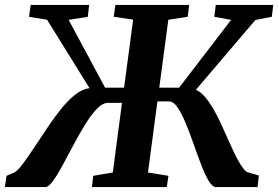

<svg xmlns="http://www.w3.org/2000/svg" viewBox="-47 -763 1134 783"><path d="M-27 0 -20.5 -46 10 -59Q21 -64 35 -80.8Q49 -97.5 66.2 -122.8Q83.5 -148 103 -177Q127 -213.5 152.8 -251.8Q178.5 -290 205.8 -323.2Q233 -356.5 261.2 -378.2Q289.5 -400 318 -403.5L145 -682.5L71.5 -694.5L78 -743H316.5L311 -694.5L233 -682L381.5 -405.5H459L496 -683L417 -694.5L423.5 -743H724.5L718.5 -694.5L639.5 -682.5L602.5 -405.5H683.5L895.5 -682L827 -694.5L833 -743H1067.5L1061.5 -694.5L994.5 -681.5L752 -397Q771 -388.5 788.8 -368Q806.5 -347.5 822.8 -319.2Q839 -291 854 -259Q869 -227 882.5 -195.5Q894 -170 904.8 -147Q915.5 -124 925.8 -105.8Q936 -87.5 945.5 -75.5Q955 -63.5 963 -60.5L1008.5 -47.5L1003.5 0H834Q819.5 0 804.2 -25.2Q789 -50.5 773.8 -90.2Q758.5 -130 743 -174.5Q727.5 -219 711 -259Q694.5 -299 677.5 -324.2Q660.5 -349.5 642 -349.5H595L556.5 -59.5L640 -46L633 0H328L333 -46L413 -59.5L450.5 -343.5H393.5Q371.5 -343.5 347.8 -318.8Q324 -294 300 -255Q276 -216 252.8 -172Q229.5 -128 208.2 -88.8Q187 -49.5 169 -24.8Q151 0 137.5 0Z"/></svg>

Font: Merriweather 24pt
Style: Bold Italic
Weight: 700
Italic angle: -7.8°
Designer: Eben Sorkin
Foundry: Eben Sorkin
Version: Version 2.101